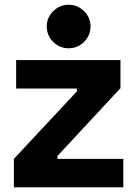

<svg xmlns="http://www.w3.org/2000/svg" viewBox="-20 -798 582 818"><path d="M179.2 -685.5Q179.2 -723.1 206.8 -750.5Q234.4 -777.8 272.5 -777.8Q310.5 -777.8 338.1 -750.5Q365.7 -723.1 365.7 -685.5Q365.7 -647 338.1 -619.6Q310.5 -592.3 272.5 -592.3Q234.4 -592.3 206.8 -619.4Q179.2 -646.5 179.2 -685.5ZM39.1 0V-121.1L307.6 -408.7V-420.9H48.8V-542H493.2V-422.4L224.6 -133.3V-121.1H505.4V0Z"/></svg>

Font: Acari Sans Neue Black
Style: Regular
Weight: 900
Designer: Alfredo Marco Pradil
Foundry: Alfredo Marco Pradil
Version: Version 1.045;June 16, 2019;FontCreator 11.5.0.2425 64-bit; 